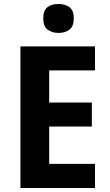

<svg xmlns="http://www.w3.org/2000/svg" viewBox="-20 -948 554 968"><path d="M459 0H83V-714H459V-593H228V-431H443V-310H228V-122H459ZM275 -928Q309 -928 330.5 -911.5Q352 -895 352 -855Q352 -816 330.5 -799Q309 -782 275 -782Q241 -782 219.5 -799Q198 -816 198 -855Q198 -895 219 -911.5Q240 -928 275 -928Z"/></svg>

Font: Noto Sans Sinhala SemiCondensed
Style: Bold
Weight: 700
Width: 4
Designer: Jelle Bosma - Monotype Design Team
Foundry: Monotype Imaging Inc.
Version: Version 2.006; ttfautohint (v1.8.4.7-5d5b)